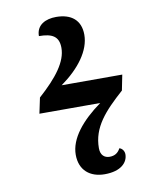

<svg xmlns="http://www.w3.org/2000/svg" viewBox="-82 -784 699 858"><g transform="rotate(-10 267.0 -355.0)"><path d="M324 10C398 10 430 -25 430 -62C430 -75 422 -89 408 -93C397 -72 381 -63 359 -63C336 -63 318 -77 318 -109C318 -204 378 -268 464 -345L478 -415H203C287 -475 342 -548 342 -620C342 -686 300 -720 231 -720C184 -720 141 -700 141 -649C201 -649 231 -632 231 -580C231 -518 183 -454 98 -378L83 -307H359C270 -243 211 -171 211 -98C211 -27 258 10 324 10Z"/></g></svg>

Font: Noto Serif SemiBold
Style: Italic
Weight: 600
Italic angle: -12°
Designer: Monotype Design Team
Foundry: Monotype Imaging Inc.
Version: Version 2.014